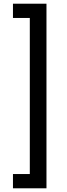

<svg xmlns="http://www.w3.org/2000/svg" viewBox="-20 -852 360 1037"><path d="M50 88H141V-755H50V-832H231V165H50Z"/></svg>

Font: Noto Sans Gurmukhi ExtraCondensed Medium
Style: Regular
Weight: 500
Width: 2
Designer: Jelle Bosma - Monotype Design Team
Foundry: Monotype Imaging Inc.
Version: Version 2.004; ttfautohint (v1.8.4.7-5d5b)